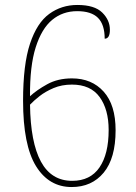

<svg xmlns="http://www.w3.org/2000/svg" viewBox="-20 -744 550 774"><path d="M269 10Q177 10 125 -74.5Q73 -159 73 -338Q73 -484 101 -568Q129 -652 178.5 -688Q228 -724 292 -724Q361 -724 392 -693.5Q423 -663 423 -624Q423 -588 402 -588Q402 -645 375 -672Q348 -699 291 -699Q233 -699 190.5 -664Q148 -629 124 -553.5Q100 -478 101 -356Q128 -381 170.5 -404.5Q213 -428 270 -428Q350 -428 398 -374.5Q446 -321 446 -219Q446 -106 398 -48Q350 10 269 10ZM271 -15Q344 -15 381 -69Q418 -123 418 -220Q418 -303 381.5 -353Q345 -403 270 -403Q229 -403 196 -389Q163 -375 139.5 -356.5Q116 -338 101 -322Q103 -170 145 -92.5Q187 -15 271 -15Z"/></svg>

Font: Noto Serif Ethiopic SemiCondensed Thin
Style: Regular
Weight: 100
Width: 4
Designer: Monotype Design Team
Foundry: Monotype Imaging Inc.
Version: Version 2.102; ttfautohint (v1.8.4.7-5d5b)